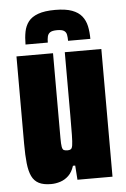

<svg xmlns="http://www.w3.org/2000/svg" viewBox="-51 -719 501 764"><g transform="rotate(-5 199.5 -336.5)"><path d="M122 8Q92 8 73.5 -1.5Q55 -11 45.5 -31Q36 -51 32.5 -83Q29 -115 29 -161V-510H175V-236Q175 -195 175 -171Q175 -147 177 -136Q179 -125 184.5 -122.5Q190 -120 199 -120Q207 -120 212 -123Q217 -126 219 -138.5Q221 -151 221.5 -180Q222 -209 222 -259V-510H368V0H228L224 -57H215Q207 -32 192.5 -18Q178 -4 159.5 2Q141 8 122 8ZM198 -681Q240 -681 265.5 -671.5Q291 -662 304.5 -645Q318 -628 323 -605Q328 -582 328 -554H239Q239 -568 237 -578.5Q235 -589 226.5 -594.5Q218 -600 199 -600Q180 -600 171.5 -594.5Q163 -589 160.5 -578.5Q158 -568 158 -554H69Q69 -582 73.5 -605Q78 -628 91 -645Q104 -662 130 -671.5Q156 -681 198 -681Z"/></g></svg>

Font: Saira ExtraCondensed Black
Style: Regular
Weight: 900
Width: 2
Designer: Hector Gatti with collaboration of the Omnibus-Type team
Foundry: Omnibus-Type
Version: Version 1.101